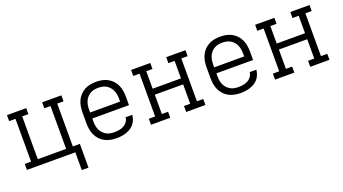

<svg xmlns="http://www.w3.org/2000/svg" viewBox="-57 -1055 3113 1745"><g transform="rotate(-20 1500.0 -183.0)"><path d="M505 172V0H37V-58H98V-472H37V-530H223V-472H163V-58H437V-472H377V-530H563V-472H502V-58H570V172Z M902 8Q873 8 844.5 2.5Q816 -3 790.5 -16Q765 -29 745 -50.5Q725 -72 712.5 -98Q700 -124 695 -152.5Q690 -181 690 -210V-320Q690 -349 695 -377.5Q700 -406 712 -432Q724 -458 744 -479Q764 -500 789 -513.5Q814 -527 842.5 -532.5Q871 -538 900 -538Q929 -538 957.5 -532.5Q986 -527 1011 -513.5Q1036 -500 1056 -479Q1076 -458 1088 -432Q1100 -406 1105 -377.5Q1110 -349 1110 -320V-236H755V-210Q755 -189 758 -168.5Q761 -148 769 -129.5Q777 -111 791 -95Q805 -79 822.5 -68.5Q840 -58 860.5 -54Q881 -50 902 -50Q925 -50 948.5 -54Q972 -58 992.5 -69Q1013 -80 1027.5 -100Q1042 -120 1043 -143H1108Q1106 -120 1097.5 -97.5Q1089 -75 1074 -56.5Q1059 -38 1038.5 -25.5Q1018 -13 995.5 -5.5Q973 2 949.5 5Q926 8 902 8ZM755 -294H1045V-320Q1045 -340 1042 -360.5Q1039 -381 1031 -400Q1023 -419 1009.5 -435Q996 -451 978.5 -461.5Q961 -472 940.5 -476Q920 -480 900 -480Q880 -480 859.5 -476Q839 -472 821.5 -461.5Q804 -451 790.5 -435Q777 -419 769 -400Q761 -381 758 -360.5Q755 -340 755 -320Z M1237 0V-58H1298V-472H1237V-530H1423V-472H1363V-303H1637V-472H1577V-530H1763V-472H1702V-58H1763V0H1577V-58H1637V-245H1363V-58H1423V0Z M2102 8Q2073 8 2044.5 2.5Q2016 -3 1990.5 -16Q1965 -29 1945 -50.5Q1925 -72 1912.5 -98Q1900 -124 1895 -152.5Q1890 -181 1890 -210V-320Q1890 -349 1895 -377.5Q1900 -406 1912 -432Q1924 -458 1944 -479Q1964 -500 1989 -513.5Q2014 -527 2042.5 -532.5Q2071 -538 2100 -538Q2129 -538 2157.5 -532.5Q2186 -527 2211 -513.5Q2236 -500 2256 -479Q2276 -458 2288 -432Q2300 -406 2305 -377.5Q2310 -349 2310 -320V-236H1955V-210Q1955 -189 1958 -168.5Q1961 -148 1969 -129.5Q1977 -111 1991 -95Q2005 -79 2022.5 -68.5Q2040 -58 2060.5 -54Q2081 -50 2102 -50Q2125 -50 2148.5 -54Q2172 -58 2192.5 -69Q2213 -80 2227.5 -100Q2242 -120 2243 -143H2308Q2306 -120 2297.5 -97.5Q2289 -75 2274 -56.5Q2259 -38 2238.5 -25.5Q2218 -13 2195.5 -5.5Q2173 2 2149.5 5Q2126 8 2102 8ZM1955 -294H2245V-320Q2245 -340 2242 -360.5Q2239 -381 2231 -400Q2223 -419 2209.5 -435Q2196 -451 2178.5 -461.5Q2161 -472 2140.5 -476Q2120 -480 2100 -480Q2080 -480 2059.5 -476Q2039 -472 2021.5 -461.5Q2004 -451 1990.5 -435Q1977 -419 1969 -400Q1961 -381 1958 -360.5Q1955 -340 1955 -320Z M2437 0V-58H2498V-472H2437V-530H2623V-472H2563V-303H2837V-472H2777V-530H2963V-472H2902V-58H2963V0H2777V-58H2837V-245H2563V-58H2623V0Z"/></g></svg>

Font: Iosevka Slab Light Extended
Style: Regular
Weight: 300
Width: 7
Monospace: yes
Designer: Belleve Invis
Foundry: Belleve Invis
Version: Version 11.1.0; ttfautohint (v1.8.3)